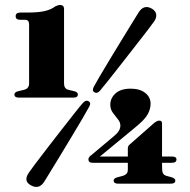

<svg xmlns="http://www.w3.org/2000/svg" viewBox="-20 -739 764 772"><path d="M60.5 -659.5Q43 -659.5 43 -674Q43 -688.5 62 -688.5H88.5Q134 -688.5 159.8 -694.5Q185.5 -700.5 202.5 -713.5Q208.5 -716 212.5 -717.5Q216.5 -719 221 -719Q237.5 -719 237.5 -703.5V-403.5Q237.5 -382.5 254.5 -378L279.5 -372Q293 -368.5 293 -359Q293 -346.5 275.5 -346.5H56Q38 -346.5 38 -359Q38 -368.5 52.5 -372L77 -378Q97 -383 97 -403.5V-640.5Q97 -659.5 81 -659.5ZM494 -142.5Q494 -152.5 502 -158.5L601 -245.5Q612.5 -254 620.5 -254Q631.5 -254 631.5 -242.5V-109.5H672.5Q689.5 -109.5 689.5 -98Q689.5 -84.5 671.5 -84.5H631.5L632 -57.5Q632 -37 649 -32L671 -26Q685 -21 685 -13Q685 -0.5 667 -0.5H454.5Q437 -0.5 437 -13Q437 -22 451.5 -26L474 -32Q483 -34.5 488.5 -40.2Q494 -46 494 -57.5V-84.5H352.5Q335.5 -84.5 335.5 -98Q335.5 -107.5 347.5 -115.5L437.5 -191Q464 -212 464 -234Q464 -247.5 454 -259.5Q444 -271.5 433.8 -285.5Q423.5 -299.5 423.5 -318Q423.5 -344.5 444.5 -363.5Q465.5 -382.5 505.5 -382.5Q542 -382.5 563.8 -365.5Q585.5 -348.5 585.5 -322Q585.5 -301 573.8 -279.2Q562 -257.5 520.5 -224L381.5 -109.5H494ZM383 -375.5Q371.5 -361 360 -368Q348.5 -373.5 357 -390Q363.5 -402.5 382.2 -434.2Q401 -466 425.5 -506.5Q450 -547 474.2 -586.5Q498.5 -626 516 -654.5Q533.5 -683 538 -690Q559 -722.5 591 -704Q606 -695 608 -681.5Q610 -668 600.5 -654Q596 -647 575.5 -620.2Q555 -593.5 526.5 -557Q498 -520.5 468.5 -482.8Q439 -445 415.8 -415.8Q392.5 -386.5 383 -375.5ZM312 -323.5Q324 -338.5 336 -332Q348 -325.5 338 -309Q331.5 -296.5 312.8 -264.5Q294 -232.5 269.5 -191.8Q245 -151 220.8 -111.2Q196.5 -71.5 179 -42.8Q161.5 -14 157 -7Q136 24 104 6Q73 -11 95.5 -44Q100 -51 120.2 -78Q140.5 -105 169 -142Q197.5 -179 227 -216.8Q256.5 -254.5 279.5 -283.8Q302.5 -313 312 -323.5Z"/></svg>

Font: Fraunces 72pt Black
Style: Regular
Weight: 900
Version: Version 1.000;[0bf87f6ff]